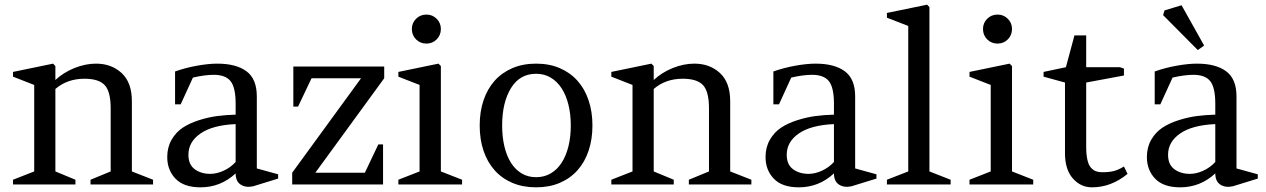

<svg xmlns="http://www.w3.org/2000/svg" viewBox="-20 -782 5367 814"><path d="M299.8 -20V0H35.2V-20L125 -55.2V-421.9L35.2 -457V-477.1L205.1 -512.2L214.8 -502V-442.9Q249.5 -475.1 295.9 -493.7Q342.3 -512.2 387.2 -512.2Q452.6 -512.2 495.8 -472.2Q539.1 -432.1 539.1 -353V-55.2L628.9 -20V0H363.8V-20L449.2 -55.2V-323.2Q449.2 -393.6 424.1 -420.9Q398.9 -448.2 337.9 -448.2Q265.1 -448.2 214.8 -404.8V-55.2Z M1159.2 -43V-24.9L1053.2 7.8Q1022 14.6 1000.5 0.7Q979 -13.2 979 -46.9Q915.5 12.2 830.1 12.2Q759.3 12.2 724.1 -24.4Q689 -61 689 -116.2Q689 -157.7 707.5 -189.7Q726.1 -221.7 754.9 -240.7Q783.7 -259.8 823.7 -272.5Q863.8 -285.2 900.9 -290Q938 -294.9 979 -295.9V-342.8Q979 -411.1 957.5 -438Q936 -464.8 886.2 -464.8Q848.6 -464.8 797.9 -453.1L746.1 -339.8H722.2V-479Q766.1 -494.6 814.9 -503.4Q863.8 -512.2 900.9 -512.2Q981.4 -512.2 1025.1 -479.7Q1068.8 -447.3 1068.8 -373V-67.9ZM871.1 -44.9Q898.9 -44.9 928.2 -58.3Q957.5 -71.8 979 -95.2V-255.9Q881.3 -251.5 830.1 -216.1Q778.8 -180.7 778.8 -126Q778.8 -84 805.7 -64.5Q832.5 -44.9 871.1 -44.9Z M1608.9 -500V-450.2L1316.9 -49.8H1526.9L1584 -169.9H1604V0H1218.8V-49.8L1510.7 -450.2H1300.8L1243.7 -330.1H1223.6V-500Z M1939 -20V0H1668.9V-20L1758.8 -55.2V-421.9L1668.9 -457V-477.1L1838.9 -512.2L1849.1 -502V-55.2ZM1726.1 -659.2Q1726.1 -684.6 1743.9 -702.4Q1761.7 -720.2 1788.1 -720.2Q1813.5 -720.2 1831.3 -702.4Q1849.1 -684.6 1849.1 -659.2Q1849.1 -632.8 1831.3 -615Q1813.5 -597.2 1788.1 -597.2Q1761.7 -597.2 1743.9 -615Q1726.1 -632.8 1726.1 -659.2Z M2252.9 -512.2Q2308.6 -512.2 2353 -493.2Q2397.5 -474.1 2428.2 -439.7Q2459 -405.3 2475.3 -356.9Q2491.7 -308.6 2491.7 -250Q2491.7 -191.9 2475.6 -143.6Q2459.5 -95.2 2428.7 -60.5Q2397.9 -25.9 2353.5 -6.8Q2309.1 12.2 2252.9 12.2Q2196.3 12.2 2151.9 -6.8Q2107.4 -25.9 2076.7 -60.5Q2045.9 -95.2 2029.8 -143.3Q2013.7 -191.4 2013.7 -250Q2013.7 -308.6 2030 -356.9Q2046.4 -405.3 2077.1 -439.7Q2107.9 -474.1 2152.3 -493.2Q2196.8 -512.2 2252.9 -512.2ZM2146.5 -408.7Q2108.9 -347.7 2108.9 -250Q2108.9 -201.7 2118.4 -161.4Q2127.9 -121.1 2146.2 -92Q2164.6 -63 2191.4 -46.9Q2218.3 -30.8 2252.9 -30.8Q2287.6 -30.8 2314.9 -46.9Q2342.3 -63 2361.1 -92Q2379.9 -121.1 2389.9 -161.4Q2399.9 -201.7 2399.9 -250Q2399.9 -297.9 2389.9 -338.1Q2379.9 -378.4 2361.1 -407.5Q2342.3 -436.5 2314.9 -452.9Q2287.6 -469.2 2252.9 -469.2Q2183.6 -469.2 2146.5 -408.7Z M2836.4 -20V0H2571.8V-20L2661.6 -55.2V-421.9L2571.8 -457V-477.1L2741.7 -512.2L2751.5 -502V-442.9Q2786.1 -475.1 2832.5 -493.7Q2878.9 -512.2 2923.8 -512.2Q2989.3 -512.2 3032.5 -472.2Q3075.7 -432.1 3075.7 -353V-55.2L3165.5 -20V0H2900.4V-20L2985.8 -55.2V-323.2Q2985.8 -393.6 2960.7 -420.9Q2935.5 -448.2 2874.5 -448.2Q2801.8 -448.2 2751.5 -404.8V-55.2Z M3695.8 -43V-24.9L3589.8 7.8Q3558.6 14.6 3537.1 0.7Q3515.6 -13.2 3515.6 -46.9Q3452.1 12.2 3366.7 12.2Q3295.9 12.2 3260.7 -24.4Q3225.6 -61 3225.6 -116.2Q3225.6 -157.7 3244.1 -189.7Q3262.7 -221.7 3291.5 -240.7Q3320.3 -259.8 3360.4 -272.5Q3400.4 -285.2 3437.5 -290Q3474.6 -294.9 3515.6 -295.9V-342.8Q3515.6 -411.1 3494.1 -438Q3472.7 -464.8 3422.9 -464.8Q3385.3 -464.8 3334.5 -453.1L3282.7 -339.8H3258.8V-479Q3302.7 -494.6 3351.6 -503.4Q3400.4 -512.2 3437.5 -512.2Q3518.1 -512.2 3561.8 -479.7Q3605.5 -447.3 3605.5 -373V-67.9ZM3407.7 -44.9Q3435.5 -44.9 3464.8 -58.3Q3494.1 -71.8 3515.6 -95.2V-255.9Q3418 -251.5 3366.7 -216.1Q3315.4 -180.7 3315.4 -126Q3315.4 -84 3342.3 -64.5Q3369.1 -44.9 3407.7 -44.9Z M4010.3 -20V0H3740.2V-20L3830.6 -55.2V-671.9L3740.2 -707V-727.1L3910.6 -762.2L3920.4 -752V-55.2Z M4360.4 -20V0H4090.3V-20L4180.2 -55.2V-421.9L4090.3 -457V-477.1L4260.3 -512.2L4270.5 -502V-55.2ZM4147.5 -659.2Q4147.5 -684.6 4165.3 -702.4Q4183.1 -720.2 4209.5 -720.2Q4234.9 -720.2 4252.7 -702.4Q4270.5 -684.6 4270.5 -659.2Q4270.5 -632.8 4252.7 -615Q4234.9 -597.2 4209.5 -597.2Q4183.1 -597.2 4165.3 -615Q4147.5 -632.8 4147.5 -659.2Z M4585 -432.1V-160.2Q4585 -127 4590.1 -104.5Q4595.2 -82 4605.2 -71Q4615.2 -60.1 4626.5 -55.9Q4637.7 -51.8 4653.3 -51.8Q4682.6 -51.8 4702.4 -56.9Q4722.2 -62 4745.1 -76.2L4760.3 -44.9Q4691.4 12.2 4609.4 12.2Q4561.5 12.2 4528.3 -25.6Q4495.1 -63.5 4495.1 -131.8V-432.1L4404.3 -457V-477.1L4499 -497.1L4535.2 -631.8H4585V-497.1H4728L4745.1 -491.2V-461.9Z M5312.5 -43V-24.9L5206.5 7.8Q5175.3 14.6 5153.8 0.7Q5132.3 -13.2 5132.3 -46.9Q5068.8 12.2 4983.4 12.2Q4912.6 12.2 4877.4 -24.4Q4842.3 -61 4842.3 -116.2Q4842.3 -157.7 4860.8 -189.7Q4879.4 -221.7 4908.2 -240.7Q4937 -259.8 4977.1 -272.5Q5017.1 -285.2 5054.2 -290Q5091.3 -294.9 5132.3 -295.9V-342.8Q5132.3 -411.1 5110.8 -438Q5089.4 -464.8 5039.6 -464.8Q5002 -464.8 4951.2 -453.1L4899.4 -339.8H4875.5V-479Q4919.4 -494.6 4968.3 -503.4Q5017.1 -512.2 5054.2 -512.2Q5134.8 -512.2 5178.5 -479.7Q5222.2 -447.3 5222.2 -373V-67.9ZM5024.4 -44.9Q5052.2 -44.9 5081.5 -58.3Q5110.8 -71.8 5132.3 -95.2V-255.9Q5034.7 -251.5 4983.4 -216.1Q4932.1 -180.7 4932.1 -126Q4932.1 -84 4959 -64.5Q4985.8 -44.9 5024.4 -44.9ZM4989.3 -759.8 5085 -588.9 5058.1 -569.8 4911.1 -717.8 4917 -737.8Z"/></svg>

Font: Amethysta
Style: Regular
Weight: 400
Designer: Konstantin Vinogradov, Alexei Vanyashin
Foundry: Cyreal (www.cyreal.org)
Version: Version 1.003